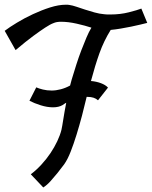

<svg xmlns="http://www.w3.org/2000/svg" viewBox="-30 -784 653 826"><path d="M446.3 -655.3Q417 -608.4 397.9 -555.2Q378.9 -502 361.3 -435.5Q383.8 -433.6 403.8 -426.3Q423.8 -418.9 434.6 -407.2L391.6 -352.5Q376 -367.2 346.7 -367.2H342.8Q334 -329.1 322.8 -286.6Q311.5 -244.1 299.3 -204.6Q287.1 -165 273.9 -131.3Q260.7 -97.7 246.1 -77.1Q231.4 -57.6 216.8 -39.1Q203.1 -22.5 188 -5.4Q172.9 11.7 156.2 22.5L102.5 -34.2Q127 -52.7 148.4 -76.2Q169.9 -99.6 187 -125Q204.1 -150.4 216.3 -176.3Q228.5 -202.1 234.4 -225.6Q237.3 -238.3 242.2 -270Q247.1 -301.8 254.9 -341.8Q250 -339.8 246.6 -336.9Q243.2 -334 239.3 -332Q222.7 -322.3 198.2 -322.3Q172.9 -322.3 145 -331.1Q117.2 -339.8 96.7 -350.6L126 -408.2Q136.7 -403.3 154.3 -398.9Q171.9 -394.5 192.4 -394.5Q210.9 -394.5 231.4 -399.9Q252 -405.3 271.5 -416Q273.4 -422.9 274.9 -428.7Q276.4 -434.6 278.3 -441.4Q288.1 -473.6 298.3 -505.9Q308.6 -538.1 319.8 -567.4Q331.1 -596.7 341.8 -622.1Q352.5 -647.5 363.3 -665Q336.9 -673.8 300.3 -682.1Q263.7 -690.4 232.4 -690.4Q212.9 -690.4 200.2 -684.6Q186.5 -679.7 164.1 -665Q144.5 -652.3 113.3 -629.4Q82 -606.4 37.1 -568.4L-9.8 -651.4Q10.7 -667 43 -686.5Q75.2 -706.1 111.8 -723.1Q148.4 -740.2 185.5 -752Q222.7 -763.7 252.9 -763.7Q256.8 -763.7 260.7 -763.7Q264.6 -763.7 268.6 -762.7Q282.2 -760.7 299.3 -754.9Q316.4 -749 335.9 -742.7Q355.5 -736.3 376.5 -730.5Q397.5 -724.6 418.9 -722.7Q425.8 -721.7 431.6 -721.7Q437.5 -721.7 445.3 -721.7Q487.3 -721.7 523.9 -731Q560.5 -740.2 578.1 -747.1L603.5 -685.5Q591.8 -682.6 573.7 -678.2Q555.7 -673.8 534.2 -669.4Q512.7 -665 489.7 -661.1Q466.8 -657.2 446.3 -655.3Z"/></svg>

Font: Miniver
Style: Regular
Weight: 400
Designer: Dathan Boardman
Foundry: Open Window
Version: Version 1.000